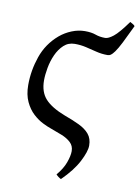

<svg xmlns="http://www.w3.org/2000/svg" viewBox="-87 -607 655 898"><g transform="rotate(10 240.5 -158.0)"><path d="M380 -377Q352 -377 326 -383.5Q300 -390 274.5 -396Q249 -402 221 -402Q190 -402 168.5 -382Q147 -362 133.5 -332Q120 -302 114 -268.5Q108 -235 108 -209Q108 -154 137.5 -121.5Q167 -89 232 -64Q271 -50 302.5 -35Q334 -20 351.5 1Q369 22 369 55Q369 83 344 131.5Q319 180 266 232Q253 226 242 214Q270 181 281.5 149Q293 117 293 95Q293 70 276 54Q259 38 232.5 27.5Q206 17 178 7Q163 2 139.5 -9.5Q116 -21 93 -42Q70 -63 54.5 -96Q39 -129 39 -175Q39 -244 62 -310.5Q85 -377 139 -423Q164 -444 195 -456.5Q226 -469 257 -469Q288 -469 308.5 -461.5Q329 -454 355 -454Q370 -454 393.5 -472.5Q417 -491 458 -548Q463 -545 471 -540.5Q479 -536 481 -532Q456 -479 440 -447.5Q424 -416 413 -401Q402 -386 395 -381.5Q388 -377 380 -377Z"/></g></svg>

Font: ChillKai
Style: Regular
Weight: 400
Designer: ChillType
Foundry: 寒蝉字型
Version: Version 2.000